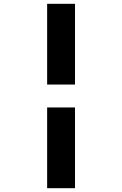

<svg xmlns="http://www.w3.org/2000/svg" viewBox="-20 -843 640 1006"><path d="M227 -400V-823H373V-400ZM227 143V-280H373V143Z"/></svg>

Font: Iosevka Slab Heavy Extended
Style: Regular
Weight: 900
Width: 7
Monospace: yes
Designer: Belleve Invis
Foundry: Belleve Invis
Version: Version 11.1.0; ttfautohint (v1.8.3)